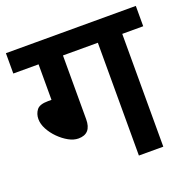

<svg xmlns="http://www.w3.org/2000/svg" viewBox="-114 -733 834 843"><g transform="rotate(-20 303.5 -311.0)"><path d="M232 -527V-229Q232 -161 172 -161Q150 -161 126.5 -174Q103 -187 82 -208Q61 -229 48 -253.5Q35 -278 35 -301Q35 -325 48.5 -343Q62 -361 102 -361H118V-527H0V-622H607V-527H509V0H395V-527Z"/></g></svg>

Font: Noto Sans SemiBold
Style: Regular
Weight: 600
Designer: Monotype Design Team
Foundry: Monotype Imaging Inc.
Version: Version 2.007